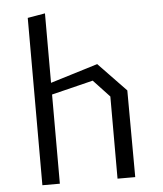

<svg xmlns="http://www.w3.org/2000/svg" viewBox="-54 -812 728 859"><g transform="rotate(-5 310.0 -382.5)"><path d="M439 0H518.5L517 -389.5L393 -518.5L180 -453V-765L101.5 -751.5V0H180V-400.5L366.5 -446.5L439 -369Z"/></g></svg>

Font: Monaspace Krypton Light
Style: Regular
Weight: 300
Designer: Riley Cran & the Lettermatic Team
Foundry: Lettermatic
Version: Version 1.101 (Monaspace Krypton)